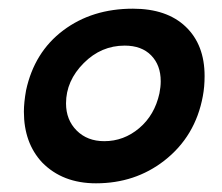

<svg xmlns="http://www.w3.org/2000/svg" viewBox="-20 -416 510 442"><path d="M447 -195Q430 -102 358 -46Q291 6 201 6Q124 6 77 -42Q35 -87 35 -159Q35 -180 40 -208Q59 -296 125.5 -346Q192 -396 286 -396Q364 -396 407.5 -354.5Q451 -313 451 -241Q451 -216 447 -195ZM347 -201Q350 -216 350 -229Q350 -266 328 -288.5Q306 -311 267 -311Q213 -311 173 -271Q132 -230 132 -178Q132 -140 156.5 -115.5Q181 -91 220 -91Q265 -91 300.5 -121Q336 -151 347 -201Z"/></svg>

Font: GFS Neohellenic Rg
Style: Bold Italic
Weight: 700
Italic angle: -12°
Designer: Designed by Takis Katsoulidis and George D. Matthiopoulos.
Foundry: Designed by Takis Katsoulidis and George D. Matthiopoulos.
Version: Version 1.0